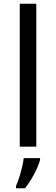

<svg xmlns="http://www.w3.org/2000/svg" viewBox="-20 -780 298 1021"><path d="M173 0H85V-760H173ZM193 70Q189 88 176.5 115.5Q164 143 147.5 171Q131 199 113 221H65V209Q73 192 81.5 165.5Q90 139 97 110.5Q104 82 106 61H193Z"/></svg>

Font: Noto Sans Ethiopic
Style: Regular
Weight: 400
Designer: Monotype Design Team
Foundry: Monotype Imaging Inc.
Version: Version 2.102; ttfautohint (v1.8.4.7-5d5b)